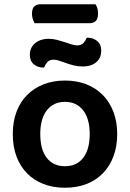

<svg xmlns="http://www.w3.org/2000/svg" viewBox="-20 -866 610 901"><path d="M142 -757Q138 -765 134 -776.5Q130 -788 130 -800Q130 -826 141 -836Q152 -846 170 -846H428Q440 -829 440 -803Q440 -778 429.5 -767.5Q419 -757 400 -757ZM530 -237Q530 -179 512.5 -132.5Q495 -86 463 -53Q431 -20 386 -2.5Q341 15 285 15Q229 15 184 -2.5Q139 -20 107 -52.5Q75 -85 57.5 -131.5Q40 -178 40 -237Q40 -295 57.5 -341.5Q75 -388 107.5 -420.5Q140 -453 185 -470.5Q230 -488 285 -488Q340 -488 385 -470.5Q430 -453 462.5 -420Q495 -387 512.5 -340.5Q530 -294 530 -237ZM285 -388Q231 -388 200 -348.5Q169 -309 169 -237Q169 -164 199.5 -125Q230 -86 285 -86Q340 -86 370.5 -125.5Q401 -165 401 -237Q401 -309 370 -348.5Q339 -388 285 -388ZM207 -684Q228 -684 247 -679Q266 -674 283 -668.5Q300 -663 315 -658Q330 -653 342 -653Q362 -653 372 -664.5Q382 -676 387 -689H392Q417 -689 436 -673.5Q455 -658 455 -629Q455 -593 431 -573.5Q407 -554 369 -554Q346 -554 326.5 -559Q307 -564 290 -570Q273 -576 258.5 -581Q244 -586 232 -586Q212 -586 202 -574.5Q192 -563 187 -549H183Q157 -549 138.5 -564.5Q120 -580 120 -609Q120 -628 127.5 -642Q135 -656 147.5 -665.5Q160 -675 175.5 -679.5Q191 -684 207 -684Z"/></svg>

Font: Baloo Thambi 2 SemiBold
Style: Regular
Weight: 600
Designer: Aadarsh Rajan and Ek Type
Foundry: Ek Type
Version: Version 1.640;hotconv 1.0.111;makeotfexe 2.5.65597; ttfautoh